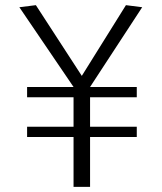

<svg xmlns="http://www.w3.org/2000/svg" viewBox="-20 -724 626 744"><path d="M85 -347V-387H265L55 -696L119 -704L297 -430L468 -704L531 -696L329 -387H510V-347H329V-233H510V-193H329V0H265V-193H85V-233H265V-347Z"/></svg>

Font: Georama ExtraCondensed Thin Light
Style: Regular
Weight: 300
Version: Version 1.001